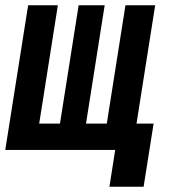

<svg xmlns="http://www.w3.org/2000/svg" viewBox="-25 -570 645 730"><path d="M521 140H391L413 0H-5L82 -550H195L124 -100H203L274 -550H373L302 -100H381L452 -550H565L494 -100H559Z"/></svg>

Font: JetBrains Mono Extra Bold
Style: Italic
Weight: 800
Italic angle: -9°
Monospace: yes
Designer: Philipp Nurullin, Konstantin Bulenkov
Foundry: JetBrains
Version: 2.002